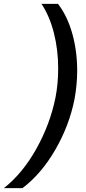

<svg xmlns="http://www.w3.org/2000/svg" viewBox="-76 -813 450 1000"><path d="M326 -445Q326 -372 312 -296Q285 -160 212.5 -34Q140 92 41 167H-56Q41 91 113 -37.5Q185 -166 213 -305Q227 -376 227 -457Q227 -554 204.5 -642Q182 -730 140 -793H226Q275 -729 300.5 -638Q326 -547 326 -445Z"/></svg>

Font: Mona Sans Medium
Style: Italic
Weight: 500
Italic angle: -11.7°
Designer: Deni Anggara
Foundry: GitHub
Version: Version 2.000